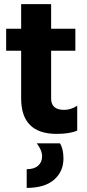

<svg xmlns="http://www.w3.org/2000/svg" viewBox="-20 -647 426 935"><path d="M289 125Q289 188 243.5 228Q198 268 110 268V177Q146 177 165.5 160Q185 143 185 114Q185 85 159 51H272Q289 78 289 125ZM256 5Q83 5 83 -168V-400H10V-507H83V-627H229V-507H347V-400H229V-167Q229 -140 244.5 -126Q260 -112 292.5 -112Q325 -112 356 -132V-11Q319 5 256 5Z"/></svg>

Font: Hind Colombo
Style: Bold
Weight: 700
Designer: Jyotish Sonowal, Aditi Pimprikar
Foundry: Indian Type Foundry
Version: Version 1.000;PS 1.0;hotconv 1.0.86;makeotf.lib2.5.63406; tt